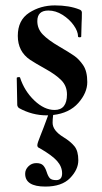

<svg xmlns="http://www.w3.org/2000/svg" viewBox="-20 -416 377 711"><path d="M182.1 -8.8Q228 -8.8 228 -66.4Q228 -97.7 207 -118.9Q186 -140.1 147.9 -161.1Q109.4 -182.6 91.8 -194.3Q45.9 -225.1 45.9 -283.2Q45.9 -341.3 87.9 -368.7Q129.9 -396 183.1 -396Q236.3 -396 273.9 -380.9Q282.7 -377.9 283.2 -370.1Q283.2 -345.2 282.2 -331.1L280.8 -280.8Q280.8 -277.8 274.9 -277.8Q269 -277.8 269 -280.8Q269 -299.8 252.9 -322.5Q236.8 -345.2 211.4 -361.1Q186 -377 159.2 -377Q118.2 -377 118.2 -337.9Q118.2 -309.1 138.7 -288.1Q159.2 -267.1 197.8 -244.6Q236.3 -222.2 254.6 -209.5Q272.9 -196.8 288.1 -174.3Q303.2 -151.9 303.2 -112.1Q303.2 -72.3 270 -34.7Q236.8 2.9 176.8 9.8Q174.8 25.9 174.8 38.6Q174.8 67.4 214.8 91.8Q241.2 107.9 255.6 125.5Q270 143.1 270 177.5Q270 211.9 239.5 243.4Q209 274.9 147.9 274.9Q72.8 274.9 73.2 227.1Q73.2 211.9 85.2 200Q97.2 188 114.5 188Q131.8 188 139.9 196.5Q147.9 205.1 152.8 220.7Q157.7 236.3 164.3 243.7Q170.9 251 188 251Q210 251 210 226.1Q210 201.2 191.4 180.2Q172.9 159.2 127 132.8Q118.2 129.9 118.2 122.1Q118.2 114.3 129.2 87.6Q140.1 61 158.2 11.2H153.8Q98.6 11.2 49.8 -16.1Q43.9 -22 43.9 -27.8L42 -127Q42 -129.9 47.6 -130.4Q53.2 -130.9 54.2 -128.9Q70.3 -79.1 107.2 -43.9Q144 -8.8 182.1 -8.8Z"/></svg>

Font: Cormorant-Bold
Style: Bold
Weight: 700
Designer: Christian Thalmann (Catharsis Fonts)
Version: Version 3.000